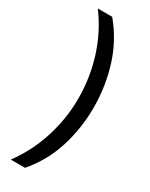

<svg xmlns="http://www.w3.org/2000/svg" viewBox="-225 -758 750 960"><g transform="rotate(30 150.0 -278.0)"><path d="M260 -274Q260 -153 224.5 -41.5Q189 70 113 158H31Q100 64 135.5 -47.5Q171 -159 171 -275Q171 -394 135.5 -507Q100 -620 30 -714H113Q189 -623 224.5 -509.5Q260 -396 260 -274Z"/></g></svg>

Font: Noto Sans Old Turkic
Style: Regular
Weight: 400
Designer: Monotype Design Team
Foundry: Monotype Imaging Inc.
Version: Version 2.003; ttfautohint (v1.8.4.7-5d5b)